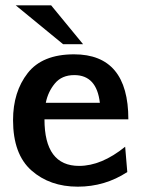

<svg xmlns="http://www.w3.org/2000/svg" viewBox="-20 -691 538 721"><path d="M29 -240Q29 -346 84 -416.5Q139 -487 258 -487Q462 -487 462 -243H147Q147 -68 277 -68Q361 -68 450 -140L458 -45Q374 10 272 10Q167 10 98 -51Q29 -112 29 -240ZM152 -305H355Q343 -409 259 -409Q212 -409 186 -377.5Q160 -346 152 -305ZM39 -671H172L292 -525H217Z"/></svg>

Font: Coval
Style: Bold
Weight: 700
Foundry: Context Ltd
Version: Version 001.000